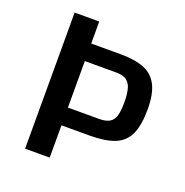

<svg xmlns="http://www.w3.org/2000/svg" viewBox="-128 -833 914 949"><g transform="rotate(20 329.0 -358.0)"><path d="M105 -715.8H234.4V-600.1H390.6Q463.9 -600.1 512 -581.3Q560.1 -562.5 584 -516.6Q607.9 -470.7 607.9 -389.6Q607.9 -306.2 585.9 -258.1Q564 -210 514.2 -189.9Q464.4 -169.9 381.3 -169.9H234.4V0H105ZM397.5 -263.2Q436 -263.2 455.3 -276.1Q474.6 -289.1 481.2 -315.4Q487.8 -341.8 487.8 -382.8Q487.8 -419.4 481.7 -447.8Q475.6 -476.1 457 -491.9Q438.5 -507.8 400.9 -507.8H234.4V-263.2Z"/></g></svg>

Font: Monda SemiBold
Style: Regular
Weight: 600
Designer: Vernon Adams
Foundry: Vernon Adams
Version: Version 2.200